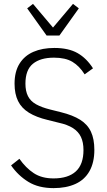

<svg xmlns="http://www.w3.org/2000/svg" viewBox="-20 -957 553 989"><path d="M256 12Q179 12 126.5 -20Q74 -52 37 -105L80 -139Q113 -92 154 -65Q195 -38 256 -38Q331 -38 370.5 -74Q410 -110 410 -184Q410 -224 397 -251.5Q384 -279 356 -297Q328 -315 282 -325L226 -339Q167 -353 129 -376.5Q91 -400 73 -436.5Q55 -473 55 -526Q55 -588 80.5 -629Q106 -670 152 -690Q198 -710 260 -710Q333 -710 379.5 -683.5Q426 -657 459 -605L416 -574Q389 -617 353 -638.5Q317 -660 258 -660Q188 -660 149.5 -628.5Q111 -597 111 -526Q111 -488 124 -462Q137 -436 165.5 -420Q194 -404 238 -393L294 -379Q355 -364 393 -340Q431 -316 448.5 -278.5Q466 -241 466 -185Q466 -120 441 -75.5Q416 -31 368.5 -9.5Q321 12 256 12ZM286 -774H220L120 -914L150 -937L253 -815L356 -937L386 -914Z"/></svg>

Font: IBM Plex Sans Condensed Light
Style: Regular
Weight: 300
Width: 3
Designer: Mike Abbink, Paul van der Laan, Pieter van Rosmalen
Foundry: Bold Monday
Version: Version 3.201